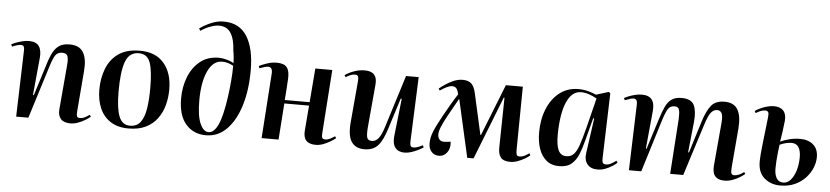

<svg xmlns="http://www.w3.org/2000/svg" viewBox="-46 -1049 5755 1331"><g transform="rotate(5 2832.0 -383.5)"><path d="M605 -45Q592 -33 569.5 -19.5Q547 -6 520 4Q493 14 468 14Q421 14 400 -10Q379 -34 383 -78L410 -389Q414 -434 405 -451.5Q396 -469 370 -469Q338 -469 322.5 -447.5Q307 -426 288 -365L174 0H89L103 -460Q104 -479 99 -488.5Q94 -498 78 -498Q68 -498 52.5 -493.5Q37 -489 18 -481L11 -496Q21 -502 41.5 -510Q62 -518 86.5 -524Q111 -530 133 -530Q181 -530 201.5 -502Q222 -474 217 -421L192 -160L198 -159L268 -382Q283 -432 301 -465Q319 -498 345.5 -514.5Q372 -531 415 -531Q485 -531 511.5 -484Q538 -437 530 -352L507 -71Q505 -49 509 -39Q513 -29 531 -29Q548 -29 565.5 -38Q583 -47 596 -57Z M871 14Q797 14 747 -18Q697 -50 672 -106.5Q647 -163 647 -238Q647 -315 672.5 -382Q698 -449 754.5 -489.5Q811 -530 905 -530Q1014 -530 1072 -462Q1130 -394 1130 -280Q1130 -223 1116 -170.5Q1102 -118 1071 -76Q1040 -34 991 -10Q942 14 871 14ZM880 -6Q928 -6 953.5 -40.5Q979 -75 988.5 -136.5Q998 -198 998 -280Q998 -397 978 -454.5Q958 -512 898 -512Q832 -512 806.5 -444Q781 -376 781 -236Q781 -119 803.5 -62.5Q826 -6 880 -6Z M1299 -719Q1331 -743 1376 -762.5Q1421 -782 1465 -782Q1575 -782 1628 -697.5Q1681 -613 1681 -462Q1681 -323 1648 -216Q1615 -109 1554.5 -47.5Q1494 14 1410 14Q1323 14 1270 -47Q1217 -108 1217 -226Q1217 -306 1244 -375Q1271 -444 1323.5 -486.5Q1376 -529 1453 -529Q1480 -529 1510 -520.5Q1540 -512 1558 -501Q1557 -520 1555 -544Q1553 -568 1549 -585Q1545 -666 1518 -708.5Q1491 -751 1435 -751Q1410 -751 1375.5 -738.5Q1341 -726 1309 -704ZM1427 -9Q1465 -9 1493 -70Q1521 -131 1540 -267Q1547 -317 1552 -374.5Q1557 -432 1557 -482Q1537 -493 1518.5 -498.5Q1500 -504 1479 -504Q1416 -504 1380 -427.5Q1344 -351 1344 -221Q1344 -115 1367.5 -62Q1391 -9 1427 -9Z M2105 -253H1933L1915 0H1797L1828 -453Q1830 -497 1800 -497Q1781 -497 1740 -481L1734 -496Q1752 -506 1787.5 -518Q1823 -530 1856 -530Q1908 -530 1927.5 -504.5Q1947 -479 1944 -426Q1942 -388 1939.5 -351Q1937 -314 1934 -277H2107L2126 -513H2244L2213 -71Q2211 -49 2215.5 -39Q2220 -29 2237 -29Q2254 -29 2271.5 -38Q2289 -47 2303 -57L2312 -45Q2298 -33 2275.5 -19.5Q2253 -6 2226.5 4Q2200 14 2174 14Q2083 14 2091 -78Z M2332 -485Q2357 -503 2394 -516.5Q2431 -530 2469 -530Q2560 -530 2551 -438L2525 -149Q2520 -97 2525 -72Q2530 -47 2560 -47Q2587 -47 2606.5 -72Q2626 -97 2642 -149L2757 -516H2845L2827 -71Q2826 -48 2830.5 -37.5Q2835 -27 2852 -27Q2876 -27 2915 -48L2922 -34Q2908 -24 2886 -13Q2864 -2 2839 6Q2814 14 2792 14Q2749 14 2727.5 -13.5Q2706 -41 2712 -95L2741 -356L2734 -357L2666 -142Q2641 -60 2607.5 -22.5Q2574 15 2512 15Q2451 15 2422.5 -28Q2394 -71 2403 -167L2428 -450Q2430 -473 2425.5 -484Q2421 -495 2405 -495Q2387 -495 2370 -487.5Q2353 -480 2340 -471Z M3273 12H3229L3139 -387L3136 -388Q3093 -313 3066.5 -264Q3040 -215 3027.5 -184Q3015 -153 3015 -133Q3015 -110 3027.5 -96.5Q3040 -83 3064 -85L3105 -89Q3110 -43 3088 -14Q3066 15 3033 15Q2999 15 2979.5 -7.5Q2960 -30 2960 -66Q2960 -106 2977.5 -149Q2995 -192 3034 -262Q3059 -307 3081 -345Q3103 -383 3128 -421Q3120 -455 3109 -464.5Q3098 -474 3081 -474Q3055 -474 2998 -436L2990 -449Q3030 -482 3071.5 -503Q3113 -524 3150 -524Q3191 -524 3211.5 -504.5Q3232 -485 3242 -440L3306 -154H3310L3452 -513H3570L3565 -71Q3565 -49 3569 -39Q3573 -29 3590 -29Q3608 -29 3625 -38Q3642 -47 3656 -57L3663 -43Q3650 -31 3627.5 -18Q3605 -5 3579 4.5Q3553 14 3528 14Q3481 14 3462 -9.5Q3443 -33 3444 -78L3450 -426H3445Z M4164 -69Q4163 -47 4168 -36.5Q4173 -26 4191 -26Q4209 -26 4228 -36.5Q4247 -47 4261 -58L4270 -45Q4260 -35 4238.5 -21Q4217 -7 4190 3.5Q4163 14 4135 14Q4087 14 4063.5 -16Q4040 -46 4048 -96L4082 -336L4075 -337L4034 -181Q4021 -129 4003.5 -84.5Q3986 -40 3954.5 -13Q3923 14 3868 14Q3813 14 3778 -16Q3743 -46 3726.5 -95.5Q3710 -145 3710 -206Q3710 -298 3740 -371Q3770 -444 3825 -487Q3880 -530 3957 -530Q3994 -530 4027 -520.5Q4060 -511 4080 -502L4168 -529L4178 -519ZM3912 -59Q3943 -59 3963 -79.5Q3983 -100 3998.5 -145Q4014 -190 4033 -264L4086 -476Q4057 -492 4030 -501Q4003 -510 3976 -510Q3912 -510 3877 -430.5Q3842 -351 3840 -207Q3839 -131 3856 -95Q3873 -59 3912 -59Z M4666 -385Q4668 -428 4662 -448.5Q4656 -469 4630 -469Q4600 -469 4585 -446Q4570 -423 4551 -363L4439 0H4353L4368 -460Q4369 -498 4343 -498Q4333 -498 4319 -494Q4305 -490 4282 -481L4275 -496Q4286 -502 4306 -510Q4326 -518 4350.5 -524Q4375 -530 4397 -530Q4447 -530 4467.5 -502Q4488 -474 4482 -420L4457 -160L4462 -159L4530 -374Q4546 -425 4562.5 -460Q4579 -495 4605 -513Q4631 -531 4674 -531Q4742 -531 4761.5 -488.5Q4781 -446 4773 -371L4751 -160L4757 -159L4826 -381Q4849 -455 4879.5 -493Q4910 -531 4973 -531Q5038 -531 5064.5 -486Q5091 -441 5084 -354L5062 -95Q5058 -54 5062.5 -41.5Q5067 -29 5083 -29Q5097 -29 5114 -35.5Q5131 -42 5150 -57L5159 -45Q5147 -34 5124.5 -20Q5102 -6 5074.5 4Q5047 14 5021 14Q4984 14 4965 0.5Q4946 -13 4940.5 -34.5Q4935 -56 4937 -81L4964 -384Q4968 -432 4958 -450.5Q4948 -469 4926 -469Q4904 -469 4885.5 -448.5Q4867 -428 4846 -362L4731 0H4640Z M5380 -289Q5405 -301 5441.5 -310.5Q5478 -320 5517 -320Q5573 -320 5608 -290.5Q5643 -261 5643 -204Q5643 -167 5627.5 -129Q5612 -91 5582 -58.5Q5552 -26 5508 -6Q5464 14 5406 14Q5341 14 5296 -24.5Q5251 -63 5251 -137Q5251 -160 5254 -198Q5257 -236 5262.5 -281Q5268 -326 5273 -370.5Q5278 -415 5282 -452Q5285 -475 5279.5 -485Q5274 -495 5258 -495Q5243 -495 5225 -487.5Q5207 -480 5194 -471L5186 -485Q5199 -495 5221 -505.5Q5243 -516 5268.5 -523Q5294 -530 5316 -530Q5360 -530 5382 -506Q5404 -482 5400 -435Q5396 -399 5391 -362Q5386 -325 5380 -289ZM5378 -267Q5375 -246 5371.5 -215.5Q5368 -185 5366 -153.5Q5364 -122 5364 -100Q5364 -59 5379 -33.5Q5394 -8 5426 -8Q5455 -8 5477 -33Q5499 -58 5512 -100Q5525 -142 5525 -194Q5525 -236 5510 -261.5Q5495 -287 5460 -287Q5442 -287 5420.5 -282Q5399 -277 5378 -267Z"/></g></svg>

Font: Literata 72pt SemiBold
Style: Italic
Weight: 600
Italic angle: -2°
Designer: Latin by Veronika Burian and Jose Scaglione. Greek by Irene Vlachou. Cyrillic by Vera Evstafieva
Foundry: TypeTogether
Version: Version 3.002